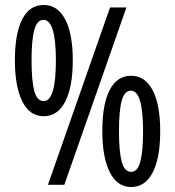

<svg xmlns="http://www.w3.org/2000/svg" viewBox="-20 -744 704 773"><path d="M156 -724Q212 -724 242.5 -666Q273 -608 273 -501Q273 -394 242.5 -335Q212 -276 156 -276Q100 -276 70 -335.5Q40 -395 40 -501Q40 -609 69.5 -666.5Q99 -724 156 -724ZM489 -714 239 0H173L423 -714ZM155 -664Q129 -664 118 -623.5Q107 -583 107 -501Q107 -419 118 -378Q129 -337 156 -337Q205 -337 205 -501Q205 -664 155 -664ZM508 -439Q564 -439 594.5 -381Q625 -323 625 -216Q625 -107 594.5 -49Q564 9 508 9Q452 9 422 -50.5Q392 -110 392 -216Q392 -326 422 -382.5Q452 -439 508 -439ZM507 -379Q481 -379 470 -338.5Q459 -298 459 -216Q459 -134 470 -93Q481 -52 508 -52Q534 -52 545 -93.5Q556 -135 556 -216Q556 -296 544 -337.5Q532 -379 507 -379Z"/></svg>

Font: Noto Sans Thai ExtCond
Style: Regular
Weight: 400
Width: 2
Designer: Monotype Design Team
Foundry: Monotype Imaging Inc.
Version: Version 2.002; ttfautohint (v1.8.4.7-5d5b)